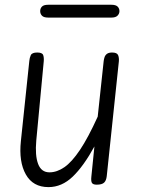

<svg xmlns="http://www.w3.org/2000/svg" viewBox="-20 -756 582 786"><path d="M178.5 10Q115 10 85.8 -41.8Q56.5 -93.5 65.5 -178.5L100 -506.5Q101 -519 106 -530Q111 -541 132.5 -541Q153 -541 156.8 -530.5Q160.5 -520 159 -504L128.5 -180.5Q123 -119.5 136 -85Q149 -50.5 182.5 -50.5Q213 -50.5 243.5 -71.5Q274 -92.5 307.5 -142.5Q341 -192.5 380 -278.5L404.5 -506.5Q405.5 -514.5 408.2 -522.5Q411 -530.5 418.2 -535.8Q425.5 -541 439 -541Q459 -541 463.5 -530.2Q468 -519.5 466.5 -504L417 -35Q415 -16.5 406 -8.2Q397 0 376 0Q360.5 0 356.2 -7.5Q352 -15 354 -33L366.5 -156.5Q322.5 -76 277.8 -33Q233 10 178.5 10ZM177.5 -684Q159 -684 151.8 -691.8Q144.5 -699.5 144.5 -710.5Q144.5 -721.5 151.8 -729Q159 -736.5 177.5 -736.5H436Q454 -736.5 461.5 -729Q469 -721.5 469 -710.5Q469 -700 461.2 -692Q453.5 -684 436 -684Z"/></svg>

Font: Edu SA Hand Cursive
Style: Regular
Weight: 400
Designer: Tina and Corey Anderson, Eben Sorkin, Mirko Velimirovic
Foundry: Google for Education
Version: Version 2.000